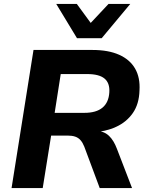

<svg xmlns="http://www.w3.org/2000/svg" viewBox="-20 -960 759 980"><path d="M39 0 151 -705H452Q533 -705 588 -680.5Q643 -656 669.5 -610Q696 -564 692 -498Q690 -429 658 -383Q626 -337 572.5 -312.5Q519 -288 451 -284V-293L474 -292Q512 -290 536.5 -266.5Q561 -243 577 -200L654 0H489L410 -212Q402 -232 391 -244.5Q380 -257 364 -262.5Q348 -268 325 -268H241L198 0ZM259 -384H411Q471 -384 503 -410.5Q535 -437 538 -489Q541 -536 513.5 -559Q486 -582 425 -582H290ZM373 -765 267 -940H372L443 -843L534 -940H645L499 -765Z"/></svg>

Font: Nunito Sans 10pt ExtraBold
Style: Italic
Weight: 800
Italic angle: -9°
Designer: Vernon Adams
Foundry: Vernon Adams
Version: Version 3.101;gftools[0.9.27]